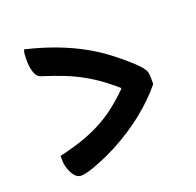

<svg xmlns="http://www.w3.org/2000/svg" viewBox="-105 -704 810 793"><g transform="rotate(-20 300.0 -307.5)"><path d="M531 -276Q510 -250 483.5 -224Q457 -198 426 -173Q395 -148 359.5 -125Q324 -102 286 -82Q248 -62 207 -46Q176 -33 154.5 -27.5Q133 -22 123 -22Q111 -22 101.5 -30Q92 -38 85 -51Q78 -64 74 -79Q70 -94 70 -107Q70 -113 70 -117.5Q70 -122 70 -128Q132 -142 180.5 -159.5Q229 -177 269.5 -200Q310 -223 346.5 -253.5Q383 -284 421 -323L400 -272V-337L423 -287Q383 -323 347.5 -349.5Q312 -376 276 -396Q240 -416 198.5 -432.5Q157 -449 106 -465Q89 -470 81 -493Q73 -516 73 -549Q73 -563 74 -573.5Q75 -584 79 -593Q154 -575 214 -552Q274 -529 322.5 -502Q371 -475 411.5 -444Q452 -413 489 -379Q507 -362 516 -350.5Q525 -339 528 -329Q531 -319 531 -306Q531 -299 531 -291.5Q531 -284 531 -276Z"/></g></svg>

Font: Recursive Monospace Casual SemiBold
Style: Regular
Weight: 600
Version: Version 1.047